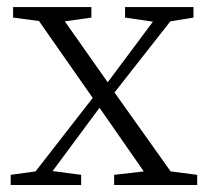

<svg xmlns="http://www.w3.org/2000/svg" viewBox="-20 -531 597 551"><path d="M469.7 -39.1 545.9 -29.3V0H307.6V-29.3L392.6 -39.1L265.6 -221.7L130.9 -40L212.9 -29.3V0H10.7V-29.3L82 -39.1L246.1 -250L91.8 -470.7L17.6 -480.5V-510.7H242.2V-480.5L166 -469.7L289.1 -294.9L418.9 -468.8L338.9 -480.5V-510.7H535.2V-480.5L468.8 -469.7L308.6 -265.6Z"/></svg>

Font: Bpmf Zihi Serif Light
Style: Light
Weight: 300
Foundry: But Ko
Version: Version 1.320